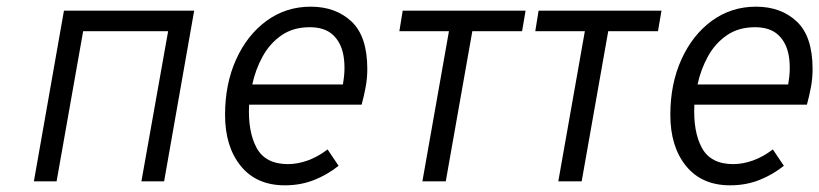

<svg xmlns="http://www.w3.org/2000/svg" viewBox="-20 -543 2454 575"><path d="M81.5 0 171.5 -511H561.5L471.5 0H403.5L483.5 -449.5H229L149.5 0Z M833 12Q748 12 701 -46Q654 -104 654 -199Q654 -292 687.2 -365.2Q720.5 -438.5 778.5 -480.8Q836.5 -523 910.5 -523Q985.5 -523 1032.8 -478.5Q1080 -434 1080 -336.5Q1080 -309 1075.2 -283Q1070.5 -257 1063 -229.5H726Q722 -149 748.5 -100.2Q775 -51.5 842.5 -51.5Q870.5 -51.5 901 -62.2Q931.5 -73 961 -95.5L994 -46.5Q961 -20 920.8 -4Q880.5 12 833 12ZM735.5 -290H1007Q1015.5 -338.5 1008.5 -377.2Q1001.5 -416 976.8 -438.8Q952 -461.5 907.5 -461.5Q858 -461.5 823 -437.2Q788 -413 766.5 -373.8Q745 -334.5 735.5 -290Z M1245 0 1324.5 -449.5H1176L1186 -511H1554L1543.5 -449.5H1394.5L1315 0Z M1652 0 1731.5 -449.5H1583L1593 -511H1961L1950.5 -449.5H1801.5L1722 0Z M2166.5 12Q2081.5 12 2034.5 -46Q1987.5 -104 1987.5 -199Q1987.5 -292 2020.8 -365.2Q2054 -438.5 2112 -480.8Q2170 -523 2244 -523Q2319 -523 2366.2 -478.5Q2413.5 -434 2413.5 -336.5Q2413.5 -309 2408.8 -283Q2404 -257 2396.5 -229.5H2059.5Q2055.5 -149 2082 -100.2Q2108.5 -51.5 2176 -51.5Q2204 -51.5 2234.5 -62.2Q2265 -73 2294.5 -95.5L2327.5 -46.5Q2294.5 -20 2254.2 -4Q2214 12 2166.5 12ZM2069 -290H2340.5Q2349 -338.5 2342 -377.2Q2335 -416 2310.2 -438.8Q2285.5 -461.5 2241 -461.5Q2191.5 -461.5 2156.5 -437.2Q2121.5 -413 2100 -373.8Q2078.5 -334.5 2069 -290Z"/></svg>

Font: Overpass Light
Style: Italic
Weight: 300
Italic angle: -10°
Designer: Delve Withrington, Dave Bailey, Thomas Jockin
Foundry: Delve Fonts LLC
Version: Version 4.000; ttfautohint (v1.8.3)